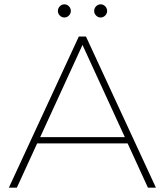

<svg xmlns="http://www.w3.org/2000/svg" viewBox="-20 -869 763 889"><path d="M21 0 345 -700H378L702 0H665L571 -205H152L58 0ZM166 -234H558L362 -661ZM446 -788Q434 -788 425 -797Q416 -806 416 -818Q416 -831 425 -840Q434 -849 446 -849Q458 -849 467 -840Q476 -831 476 -818Q476 -806 467 -797Q458 -788 446 -788ZM278 -788Q266 -788 257 -797Q248 -806 248 -818Q248 -831 257 -840Q266 -849 278 -849Q290 -849 299 -840Q308 -831 308 -818Q308 -806 299 -797Q290 -788 278 -788Z"/></svg>

Font: Montserrat ExtraLight
Style: Regular
Weight: 200
Designer: Julieta Ulanovsky
Foundry: Julieta Ulanovsky
Version: Version 9.000; ttfautohint (v1.8.4.7-5d5b)